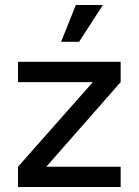

<svg xmlns="http://www.w3.org/2000/svg" viewBox="-20 -747 554 767"><path d="M52 0H462V-81H165L462 -419V-500H52V-419H351L52 -81ZM224 -580H296L391 -727H283Z"/></svg>

Font: Uncut Sans Medium
Style: Regular
Weight: 500
Designer: Kasper Nordkvist
Foundry: UNCUT.wtf
Version: Version 1.304;Glyphs 3.2 (3246)